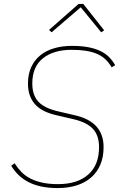

<svg xmlns="http://www.w3.org/2000/svg" viewBox="-20 -943 640 975"><path d="M274 12Q226 12 189 4Q152 -4 123.5 -19Q95 -34 74 -54.5Q53 -75 37 -101L54 -114Q70 -89 89 -69.5Q108 -50 134.5 -36.5Q161 -23 195 -15.5Q229 -8 275 -8Q373 -8 428 -56.5Q483 -105 483 -196Q483 -255 452 -288.5Q421 -322 352 -338L266 -358Q191 -375 156.5 -415Q122 -455 122 -519Q122 -566 138.5 -602Q155 -638 184.5 -662Q214 -686 255 -698Q296 -710 345 -710Q392 -710 427 -703.5Q462 -697 488.5 -684.5Q515 -672 533 -654Q551 -636 565 -612L547 -601Q533 -625 515 -642Q497 -659 472.5 -669.5Q448 -680 416.5 -685Q385 -690 344 -690Q252 -690 198 -647Q144 -604 144 -519Q144 -460 174.5 -427Q205 -394 273 -378L359 -358Q434 -341 470 -300.5Q506 -260 506 -196Q506 -145 489.5 -106.5Q473 -68 442.5 -41.5Q412 -15 369 -1.5Q326 12 274 12ZM403 -923 509 -789 494 -779 390 -906 242 -779 229 -791 379 -923Z"/></svg>

Font: IBM Plex Mono Thin
Style: Italic
Weight: 100
Italic angle: -9°
Monospace: yes
Designer: Mike Abbink, Paul van der Laan, Pieter van Rosmalen
Foundry: Bold Monday
Version: Version 2.3